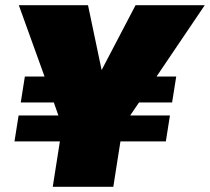

<svg xmlns="http://www.w3.org/2000/svg" viewBox="-20 -720 809 740"><path d="M52.5 -700H319.2L371.7 -450L502.5 -700H769.2L583.3 -425H659.2L643.3 -325H515.8L481.7 -275H635L619.2 -175H444.2L416.7 0H183.3L210.8 -175H35.8L51.7 -275H205L187.5 -325H60L75.8 -425H151.7Z"/></svg>

Font: BoonTook
Style: Italic
Weight: 400
Italic angle: -9°
Designer: Sungsit Sawaiwan
Foundry: FontUni
Version: Version 3.0